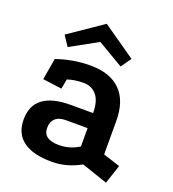

<svg xmlns="http://www.w3.org/2000/svg" viewBox="-129 -775 808 898"><g transform="rotate(20 275.5 -326.0)"><path d="M370.8 -20Q300.5 18.8 227.5 18.8Q133.8 18.8 85.4 -16.8Q37 -52.2 36.8 -121.8Q36.2 -261.8 220.8 -261.8L331.8 -261.5Q331.8 -321.8 307.1 -350.5Q282.5 -379.2 242.8 -379.2Q219.5 -379.2 200.2 -376.2Q181 -373.2 162.5 -367.2L153.2 -318.2L58.5 -331L76.8 -437.8Q117 -451.8 158.4 -459.1Q199.8 -466.5 245.8 -466.5Q343.2 -466.5 394.9 -414.9Q446.5 -363.2 446.5 -263.2V-97.5L531 -70.2L499.8 23.8ZM223.8 -186.8Q189 -186.8 171.2 -170.1Q153.5 -153.5 153.5 -123.5Q153.5 -66.2 231.5 -66.2Q286.2 -66.2 331.8 -95.2V-186.5ZM249.2 -675.8 414 -561 378.2 -510.2 250 -585.8 114.2 -510.8 81.2 -561Z"/></g></svg>

Font: Podkova VF Beta
Style: Regular
Weight: 400
Designer: Ilya Yudin
Foundry: Cyreal (www.cyreal.org)
Version: Version 2.100